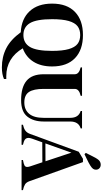

<svg xmlns="http://www.w3.org/2000/svg" viewBox="468 -1372 1119 2096"><g transform="rotate(90 1028.0 -324.5)"><path d="M843 167V192Q792 215 716 215Q601 215 507 167Q413 119 333 9Q185 1 102.5 -88.5Q20 -178 20 -333Q20 -496 110.5 -583Q201 -670 363 -670Q525 -670 615.5 -583Q706 -496 706 -333Q706 -212 654.5 -130Q603 -48 508 -13Q560 75 636.5 121Q713 167 812 167ZM363 -20Q451 -20 493.5 -92Q536 -164 536 -333Q536 -447 516.5 -514.5Q497 -582 459.5 -611Q422 -640 363 -640Q304 -640 266.5 -611Q229 -582 209.5 -514.5Q190 -447 190 -333Q190 -164 232.5 -92Q275 -20 363 -20Z M1382 -660V-645Q1307 -623 1307 -531V-241Q1307 -131 1253.5 -63Q1200 5 1074 5Q933 5 862 -54.5Q791 -114 791 -241V-581Q791 -628 716 -645V-660H1026V-645Q951 -628 951 -581V-241Q951 -132 984.5 -81Q1018 -30 1099 -30Q1179 -30 1223 -83Q1267 -136 1267 -241V-531Q1267 -623 1192 -645V-660Z M2056 -15V0H1727V-15Q1770 -23 1786.5 -32Q1803 -41 1803 -61Q1803 -76 1796 -96L1752 -227L1534 -226L1494 -114Q1486 -90 1486 -76Q1486 -50 1504.5 -36.5Q1523 -23 1561 -15V0H1342V-15Q1382 -24 1406 -41Q1430 -58 1443 -94L1637 -624L1714 -670H1750L1959 -85Q1971 -52 1993 -38Q2015 -24 2056 -15ZM1741 -261 1647 -544 1546 -260ZM1833 -812Q1833 -794 1823.5 -780.5Q1814 -767 1789 -751Q1764 -735 1714 -711L1664 -687L1650 -701L1676 -754Q1706 -817 1726.5 -840.5Q1747 -864 1779 -864Q1802 -864 1817.5 -849.5Q1833 -835 1833 -812Z"/></g></svg>

Font: FFF_NEPSZA-BADSAG Bold
Style: Regular
Weight: 700
Designer: bBox Type GmbH
Foundry: bBox Type GmbH
Version: Version 0.002